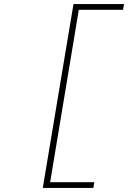

<svg xmlns="http://www.w3.org/2000/svg" viewBox="-20 -780 640 938"><path d="M189 138 339 -760H586L581 -732H365L225 110H441L436 138Z"/></svg>

Font: IBM Plex Mono ExtraLight
Style: Italic
Weight: 200
Italic angle: -9°
Monospace: yes
Designer: Mike Abbink, Paul van der Laan, Pieter van Rosmalen
Foundry: Bold Monday
Version: Version 2.3